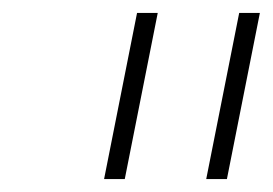

<svg xmlns="http://www.w3.org/2000/svg" viewBox="-20 -760 422 297"><path d="M173 -483H141L192 -740H224ZM331 -483H299L350 -740H382Z"/></svg>

Font: IBM Plex Sans ExtraLight
Style: Italic
Weight: 250
Italic angle: -11.31°
Designer: Mike Abbink, Paul van der Laan, Pieter van Rosmalen
Foundry: Bold Monday
Version: Version 3.201